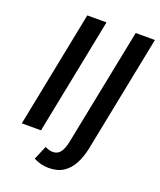

<svg xmlns="http://www.w3.org/2000/svg" viewBox="-151 -748 845 1014"><g transform="rotate(20 272.0 -240.5)"><path d="M245 173Q223 173 202.5 168Q182 163 160 152L193 74Q205 80 215.5 83Q226 86 238 86Q264 86 279.5 65Q295 44 303 2L434 -654H542L411 4Q401 52 381 90.5Q361 129 328 151Q295 173 245 173ZM32 0 162 -654H270L140 0Z"/></g></svg>

Font: Source Sans 3 SemiBold
Style: Italic
Weight: 600
Italic angle: -11°
Designer: Paul D. Hunt
Foundry: Adobe
Version: Version 3.046;hotconv 1.0.118;makeotfexe 2.5.65603